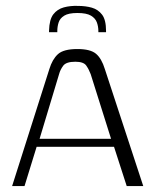

<svg xmlns="http://www.w3.org/2000/svg" viewBox="-20 -630 528 650"><path d="M21 0 147 -396Q157 -429 176 -446.5Q195 -464 242 -464Q286 -464 305 -448Q324 -432 335 -396L465 0H409L366 -133H104L63 0ZM114 -160H356L287 -379Q281 -395 272 -408Q263 -421 235 -421Q204 -421 194 -407.5Q184 -394 180 -379ZM146 -521V-526Q147 -564 160.5 -581.5Q174 -599 196 -605Q218 -611 244 -610Q270 -610 291 -604Q312 -598 325.5 -580.5Q339 -563 339 -525V-521H313V-525Q313 -540 308 -554Q303 -568 288 -577Q273 -586 242 -586Q212 -586 197.5 -577Q183 -568 178.5 -554Q174 -540 174 -525V-521Z"/></svg>

Font: Genos Thin Light
Style: Regular
Weight: 300
Version: Version 1.010